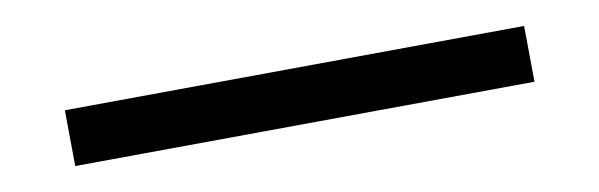

<svg xmlns="http://www.w3.org/2000/svg" viewBox="-20 -888 462 148"><path d="M30 -803 384 -868 392 -825 38 -760Z"/></svg>

Font: Vina Sans
Style: Regular
Weight: 400
Designer: Andree Nguyen
Foundry: Nguyen Type Foundry
Version: Version 1.002; ttfautohint (v1.8.4.7-5d5b);gftools[0.9.28]